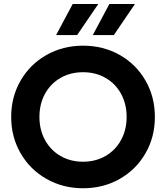

<svg xmlns="http://www.w3.org/2000/svg" viewBox="-20 -956 855 989"><path d="M37.6 -353.5Q37.6 -457 86.2 -541Q134.8 -625 219.5 -672.9Q304.3 -720.7 407.7 -720.7Q512.2 -720.7 596.7 -672.9Q681.2 -625 729.5 -541Q777.8 -457 777.8 -353.5Q777.8 -250.5 729.5 -166.5Q681.2 -82.5 596.7 -34.4Q512.2 13.7 407.7 13.7Q304.3 13.7 219.5 -34.4Q134.8 -82.5 86.2 -166.5Q37.6 -250.5 37.6 -353.5ZM632.3 -353.5Q632.3 -420.5 603.5 -473Q574.7 -525.4 523.7 -554.7Q472.7 -584 407.7 -584Q342.8 -584 291.7 -554.7Q240.7 -525.4 211.9 -473Q183.1 -420.5 183.1 -353.5Q183.1 -287.2 211.9 -234.7Q240.7 -182.1 291.7 -152.6Q342.8 -123 407.7 -123Q472.7 -123 523.7 -152.6Q574.7 -182.1 603.5 -234.7Q632.3 -287.2 632.3 -353.5ZM675.3 -935.5H543.5L458 -775.4H566.4ZM486.3 -935.5H354.5L269 -775.4H377.4Z"/></svg>

Font: Wanted Sans Std Variable
Style: Regular
Weight: 400
Designer: Original Design by Kil Hyung-jin and Kang Hanbin, Wanted Lab, Inc;
Foundry: Wanted Lab, Inc.
Version: Version 1.003;Glyphs 3.2 (3227)